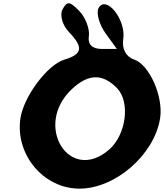

<svg xmlns="http://www.w3.org/2000/svg" viewBox="-20 -1175 978 1145"><path d="M353 -1119C335 -1086 352 -1024 392 -983C479 -892 472 -852 363 -819C263 -789 122 -600 102 -471C69 -254 239 -50 454 -50C669 -50 902 -254 935 -471C955 -600 870 -790 780 -820C731 -836 706 -884 715 -942C733 -1059 610 -1210 567 -1125C553 -1096 573 -1027 609 -977L677 -883H588C530 -883 502 -910 510 -960C516 -1001 490 -1071 454 -1108C396 -1168 380 -1170 353 -1119ZM679 -648C758 -565 732 -371 631 -283C395 -78 178 -425 407 -642C506 -736 593 -738 679 -648Z"/></svg>

Font: Hussar Skorodowane
Style: Ky
Weight: 700
Foundry: Cannot Into Space Fonts
Version: Version 0.892